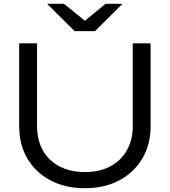

<svg xmlns="http://www.w3.org/2000/svg" viewBox="-20 -978 893 1011"><path d="M175 -315Q175 -241 205.5 -186.5Q236 -132 293 -102Q350 -72 427 -72Q505 -72 561 -102Q617 -132 648 -186.5Q679 -241 679 -315V-750H773V-313Q773 -216 729 -142.5Q685 -69 607.5 -28Q530 13 427 13Q324 13 246 -28Q168 -69 124.5 -142.5Q81 -216 81 -313V-750H175ZM480 -814H373L228 -958H317L445 -854H409L536 -958H625Z"/></svg>

Font: Unbounded Light
Style: Regular
Weight: 300
Designer: Luke Prowse, Jean-Baptiste Morizot, Fátima Lázaro, Florian Runge
Foundry: NaN
Version: Version 1.700